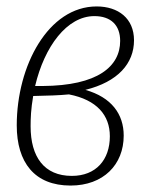

<svg xmlns="http://www.w3.org/2000/svg" viewBox="-20 -566 472 596"><path d="M199 10C301 10 364 -55 364 -145C364 -212 326 -264 245 -287C346 -312 396 -369 396 -441C396 -509 347 -546 280 -546C130 -546 32 -362 32 -177C32 -62 87 10 199 10ZM273 -516C324 -516 353 -488 353 -439C353 -360 284 -300 112 -299H89C118 -422 188 -516 273 -516ZM203 -20C117 -20 75 -79 75 -174C75 -199 76 -227 83 -268C129 -269 164 -270 194 -273C281 -256 321 -208 321 -143C321 -70 278 -20 203 -20Z"/></svg>

Font: Noto Serif Condensed ExtraLight
Style: Italic
Weight: 200
Width: 3
Italic angle: -12°
Designer: Monotype Design Team
Foundry: Monotype Imaging Inc.
Version: Version 2.013